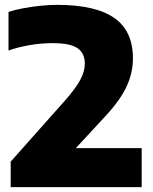

<svg xmlns="http://www.w3.org/2000/svg" viewBox="-20 -770 630 790"><path d="M24 0V-105L244.5 -353Q292 -406.5 310.5 -441.8Q329 -477 329 -508Q329 -550.5 299.2 -571.5Q269.5 -592.5 196 -592.5Q147 -592.5 98.5 -583.8Q50 -575 15 -562V-721Q39 -729 72.8 -735.5Q106.5 -742 143.8 -746Q181 -750 214 -750Q373.5 -750 450.2 -696.2Q527 -642.5 527 -529.5Q527 -472.5 502.2 -417Q477.5 -361.5 415.5 -294L292 -160.5H563V0Z"/></svg>

Font: Encode Sans SemiExpanded SemiExpanded ExtraBold
Style: Regular
Weight: 800
Width: 6
Designer: Multiple Designers
Foundry: Impallari Type
Version: Version 3.000; ttfautohint (v1.8.3) -l 8 -r 50 -G 200 -x 14 